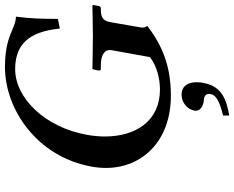

<svg xmlns="http://www.w3.org/2000/svg" viewBox="-105 -593 943 773"><g transform="rotate(-90 366.5 -206.5)"><path d="M372 53C340 53 313 76 308 104C307 106 307 108 307 110C307 130 328 140 345 142C361 143 375 147 375 164C375 166 375 168 374 171C370 192 343 207 288 220V245C350 234 404 216 418 146C421 135 422 124 422 114C422 74 403 53 372 53ZM663 -229C668 -256 674 -272 714 -272H719C724 -272 728 -275 729 -281L733 -304L731 -306C731 -306 641 -304 606 -304C569 -304 476 -306 476 -306L474 -304L469 -281C468 -275 472 -272 476 -272H489C524.1 -272 551.6 -261.7 551.6 -235.7C551.6 -233.6 551.4 -231.3 551 -229L523 -74C486 -46 435 -34 393 -34C263.7 -34 203.5 -134.1 203.5 -255.6C203.5 -278.8 205.7 -302.8 210 -327C240.3 -498 359 -617 475 -617C597 -617 628 -531 638 -437L677 -445C677 -500 678 -556 686 -614C637 -614 613 -658 483 -658C312 -658 120.9 -527.9 82 -308C78.6 -288.9 76.9 -270.1 76.9 -251.9C76.9 -104.1 186.4 10 368 10C489 10 571 -26 649 -85C643 -92 640 -99 643 -114Z"/></g></svg>

Font: Linux Libertine O
Style: Bold Italic
Weight: 700
Italic angle: -11.5°
Designer: Philipp H. Poll
Foundry: Philipp H. Poll
Version: Version 4.1.0